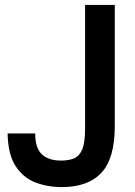

<svg xmlns="http://www.w3.org/2000/svg" viewBox="-20 -747 551 782"><path d="M231.5 15Q173 15 123.5 -4.2Q74 -23.5 43.2 -71Q12.5 -118.5 11 -203.5H123.5Q123 -146 149.5 -119.5Q176 -93 229 -93Q259.5 -93 281.2 -101.8Q303 -110.5 314.8 -138.2Q326.5 -166 326.5 -223V-727H447.5V-233Q447.5 -102 393.2 -43.5Q339 15 231.5 15Z"/></svg>

Font: Spline Sans Medium
Style: Regular
Weight: 500
Designer: Eben Sorkin, Mirko Velimirovic
Foundry: Sorkin Type
Version: Version 1.000; ttfautohint (v1.8.3)